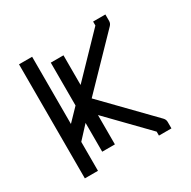

<svg xmlns="http://www.w3.org/2000/svg" viewBox="-128 -723 796 799"><g transform="rotate(-30 270.0 -323.0)"><path d="M178 -537H239V-394.5L416 -578V-597H475V-566Q475 -554 466 -545L251 -323L467 -101Q476 -92 476 -80V-49H416V-68L239 -250V-109H178V-247.5L123 -188V-49H60V-597H123V-274L178 -331Z"/></g></svg>

Font: ibm3270
Style: Regular
Weight: 400
Monospace: yes
Version: Version 2.0.3